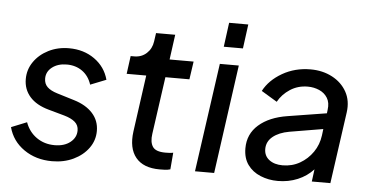

<svg xmlns="http://www.w3.org/2000/svg" viewBox="-51 -840 1828 948"><g transform="rotate(5 862.5 -366.5)"><path d="M236 12Q156 12 97 -29Q38 -70 20 -138L97 -169Q114 -122 152.5 -95Q191 -68 242 -68Q290 -68 319.5 -91.5Q349 -115 349 -150Q349 -176 330.5 -192Q312 -208 277 -218L198 -240Q136 -257 104 -293.5Q72 -330 72 -381Q72 -428 98.5 -466.5Q125 -505 170.5 -528Q216 -551 272 -551Q345 -551 398.5 -513Q452 -475 469 -412L391 -381Q377 -424 344.5 -447Q312 -470 268 -470Q224 -470 195.5 -448Q167 -426 167 -392Q167 -366 183.5 -350Q200 -334 233 -324L318 -298Q378 -280 411 -243.5Q444 -207 444 -156Q444 -109 416.5 -71Q389 -33 342 -10.5Q295 12 236 12Z M769 6Q688 6 650.5 -40Q613 -86 624 -169L663 -450H566L578 -539H596Q632 -539 657 -562Q682 -585 687 -621L693 -663H788L771 -539H890L877 -450H758L718 -166Q712 -125 727 -102Q742 -79 790 -79Q799 -79 809.5 -79.5Q820 -80 829 -82L822 1Q809 5 793.5 5.5Q778 6 769 6Z M1032 -625 1048 -745H1143L1127 -625ZM944 0 1020 -539H1114L1039 0Z M1355 12Q1309 12 1269 -4.5Q1229 -21 1205.5 -53.5Q1182 -86 1182 -135Q1182 -206 1234 -251.5Q1286 -297 1375 -311L1568 -342L1570 -359Q1575 -395 1560.5 -418.5Q1546 -442 1519.5 -453.5Q1493 -465 1463 -465Q1414 -465 1375.5 -440Q1337 -415 1316 -377L1238 -424Q1267 -479 1329.5 -515Q1392 -551 1469 -551Q1529 -551 1576.5 -526Q1624 -501 1648.5 -457Q1673 -413 1665 -355L1615 0H1523L1531 -61Q1499 -26 1453.5 -7Q1408 12 1355 12ZM1280 -140Q1280 -106 1305.5 -86.5Q1331 -67 1372 -67Q1419 -67 1457.5 -89Q1496 -111 1521.5 -148Q1547 -185 1553 -231L1557 -263L1391 -235Q1340 -226 1310 -201.5Q1280 -177 1280 -140Z"/></g></svg>

Font: Plus Jakarta Sans Medium
Style: Italic
Weight: 500
Italic angle: -8°
Designer: Gumpita Rahayu
Foundry: Tokotype
Version: Version 2.071; ttfautohint (v1.8.4.7-5d5b);gftools[0.9.29]